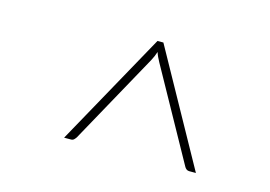

<svg xmlns="http://www.w3.org/2000/svg" viewBox="-53 -797 687 489"><g transform="rotate(15 290.0 -553.0)"><path d="M491.5 -403.5H473.5Q469.5 -403.5 466.2 -406Q463 -408.5 461 -412.5L328.5 -651.5Q325 -658 322.2 -663.8Q319.5 -669.5 317.5 -676Q315.5 -669.5 313 -663.8Q310.5 -658 307 -651.5L175 -412.5Q173 -409.5 170 -406.5Q167 -403.5 162 -403.5H144L310 -703H325.5Z"/></g></svg>

Font: Lato Thin
Style: Italic
Weight: 200
Italic angle: -7°
Designer: Lukasz Dziedzic
Foundry: tyPoland Lukasz Dziedzic
Version: Version 2.007; 2014-02-27